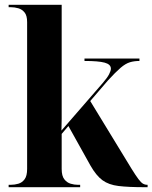

<svg xmlns="http://www.w3.org/2000/svg" viewBox="-20 -780 635 800"><path d="M16 0V-10H25Q41 -10 56.5 -14.5Q72 -19 82.5 -33Q93 -47 93 -76V-688Q93 -715 82.5 -728Q72 -741 56.5 -745.5Q41 -750 25 -750H16V-760H237V-332Q237 -309 237 -285Q237 -261 236 -236L408 -434Q427 -456 434.5 -470.5Q442 -485 442 -494Q442 -512 416 -519Q390 -526 332 -526V-536H561V-526Q539 -526 521 -520.5Q503 -515 482.5 -497.5Q462 -480 430 -445L356 -359L528 -77Q546 -48 557 -33.5Q568 -19 576 -14.5Q584 -10 592 -10H595V0H584Q515 0 474 -5Q433 -10 407 -29Q381 -48 357 -90L265 -255L237 -222V-76Q237 -47 248 -33Q259 -19 274.5 -14.5Q290 -10 304 -10H314V0Z"/></svg>

Font: Noto Serif Display SemiCondensed
Style: Bold
Weight: 700
Width: 4
Designer: Monotype Design Team
Foundry: Monotype Imaging Inc.
Version: Version 2.009